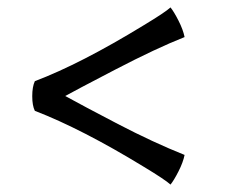

<svg xmlns="http://www.w3.org/2000/svg" viewBox="-20 -586 641 518"><path d="M74 -287Q67 -301 67 -326.5Q67 -352 74 -367Q198 -414 368 -518Q426 -553 440 -566Q449 -555 461.5 -530.5Q474 -506 478 -486Q402 -456 290.5 -398Q179 -340 156 -327Q203 -301 298 -251.5Q393 -202 478 -168Q474 -148 461.5 -123.5Q449 -99 440 -88Q426 -101 368 -136Q201 -238 74 -287Z"/></svg>

Font: Port Lligat Sans
Style: Regular
Weight: 400
Designer: Dario Muhafara, Eduardo Rodriguez Tunni
Foundry: Tipo
Version: Version 1.002